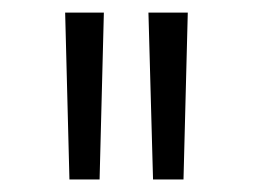

<svg xmlns="http://www.w3.org/2000/svg" viewBox="-20 -623 402 305"><path d="M90.3 -337.9 83.5 -603H145L138.2 -337.9ZM223.1 -337.9 215.8 -603H278.3L271.5 -337.9Z"/></svg>

Font: Now
Style: Regular
Weight: 400
Designer: Alfredo Marco Pradil
Foundry: Alfredo Marco Pradil
Version: Version 1.200;hotconv 1.0.109;makeotfexe 2.5.65596